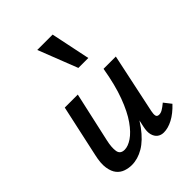

<svg xmlns="http://www.w3.org/2000/svg" viewBox="-206 -815 928 928"><g transform="rotate(-45 258.0 -350.5)"><path d="M145 8Q124 8 103 1Q82 -6 67.5 -23.5Q53 -41 48 -72.5Q43 -104 54 -152L112 -418H201L144 -162Q135 -122 139 -95.5Q143 -69 173 -69Q196 -69 224.5 -88Q253 -107 282 -148Q311 -189 336 -256Q361 -323 377 -418H428Q405 -303 373 -221.5Q341 -140 303.5 -89.5Q266 -39 226 -15.5Q186 8 145 8ZM366 6Q347 6 333.5 -4Q320 -14 314.5 -34Q309 -54 316 -85L388 -418H461L396 -111Q392 -92 394.5 -81.5Q397 -71 411 -71Q422 -71 434 -78Q446 -85 464 -100L493 -63Q460 -28 427.5 -11Q395 6 366 6ZM294 -507 215 -709H320L362 -507Z"/></g></svg>

Font: Ysabeau Office SemiBold
Style: Italic
Weight: 600
Italic angle: -12°
Designer: Christian Thalmann (Catharsis Fonts)
Version: Version 2.001;gftools[0.9.30]; featfreeze: tnum,lnum,ss02